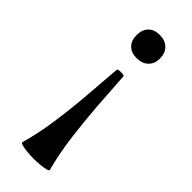

<svg xmlns="http://www.w3.org/2000/svg" viewBox="-216 -393 695 695"><g transform="rotate(45 131.5 -45.0)"><path d="M202 261Q204 266 192 269Q180 272 163 273.5Q146 275 132 275Q118 275 101 273.5Q84 272 72 269Q60 266 61 261Q79 198 89.5 124.5Q100 51 106 -24Q112 -99 117 -165Q117 -169 125.5 -170Q134 -171 142.5 -170Q151 -169 151 -165Q155 -99 160.5 -24Q166 51 175.5 124.5Q185 198 202 261ZM138 -365Q166 -365 182.5 -349Q199 -333 199 -304Q199 -278 182.5 -262Q166 -246 138 -246Q110 -246 94.5 -262Q79 -278 79 -304Q79 -333 94.5 -349Q110 -365 138 -365Z"/></g></svg>

Font: Cormorant Garamond Light
Style: Bold
Weight: 700
Version: Version 4.001